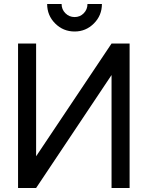

<svg xmlns="http://www.w3.org/2000/svg" viewBox="-20 -937 736 957"><path d="M352 -780Q295 -780 255 -820Q215 -860 215 -917H287Q287 -890 306 -871Q325 -852 352 -852Q379 -852 397.5 -871Q416 -890 416 -917H488Q488 -860 448 -820Q408 -780 352 -780ZM70 0V-720H160V-158L536 -720H626V0H536V-563L160 0Z"/></svg>

Font: Manrope Medium
Style: Medium
Weight: 500
Designer: Mikhail Sharanda
Foundry: Mikhail Sharanda
Version: Version 4.000;hotconv 1.0.109;makeotfexe 2.5.65596